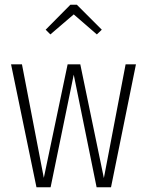

<svg xmlns="http://www.w3.org/2000/svg" viewBox="-20 -795 624 815"><path d="M193.8 -648.9 173.8 -668.9 278.8 -774.9H306.2L412.1 -668.9L391.1 -648.9L293 -733.9ZM557.1 -522 451.2 0H390.1L293 -478L194.8 0H134.8L26.9 -522H73.2L166 -40L267.1 -522H320.8L420.9 -39.1L513.2 -522Z"/></svg>

Font: Fira Sans Compressed ExtraLight
Style: Regular
Weight: 250
Width: 1
Designer: Carrois Corporate & Edenspiekermann AG
Foundry: Carrois Corporate GbR & Edenspiekermann AG
Version: Version 4.203;PS 004.203;hotconv 1.0.88;makeotf.lib2.5.64775